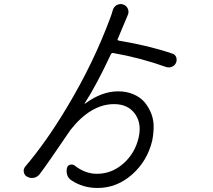

<svg xmlns="http://www.w3.org/2000/svg" viewBox="-20 -850 1040 939"><path d="M822.3 -587.9Q835.9 -584 841.8 -570.3Q843.8 -563.5 843.8 -556.6Q843.8 -549.8 840.8 -543Q835 -529.3 820.8 -523.4Q806.6 -517.6 792 -522.5Q666 -567.4 533.2 -590.8Q526.4 -591.8 522.5 -585Q451.2 -432.6 393.6 -343.8Q393.6 -342.8 394 -342.3Q394.5 -341.8 395.5 -342.8Q477.5 -403.3 557.6 -403.3Q599.6 -403.3 633.3 -388.7Q667 -374 687 -350.1Q707 -326.2 719.7 -294.9Q731.4 -263.7 731.4 -231.4Q731.4 -197.3 724.6 -163.1Q701.2 -63.5 626.5 2.9Q551.8 69.3 457 69.3Q384.8 69.3 328.1 31.2Q313.5 21.5 308.6 4.9Q305.7 -3.9 305.7 -12.7Q305.7 -20.5 307.6 -28.3Q310.5 -41 322.8 -44.4Q335 -47.9 345.7 -40Q396.5 0 454.1 0Q526.4 0 583.5 -50.3Q640.6 -100.6 658.2 -177.7Q663.1 -199.2 663.1 -218.8Q663.1 -261.7 639.6 -293.9Q605.5 -340.8 538.1 -340.8Q423.8 -340.8 324.2 -213.9Q209 -43.9 173.8 2Q163.1 15.6 146.5 19.5Q140.6 20.5 135.7 20.5Q124 20.5 113.3 14.6Q99.6 7.8 96.7 -7.8Q95.7 -10.7 95.7 -13.7Q95.7 -25.4 103.5 -35.2Q210 -161.1 308.6 -327.1Q436.5 -540 518.6 -760.7Q525.4 -778.3 531.2 -798.8Q535.2 -815.4 550.8 -825.2Q559.6 -830.1 570.3 -830.1Q576.2 -830.1 582 -828.1Q598.6 -823.2 605.5 -806.6Q608.4 -799.8 608.4 -792Q608.4 -783.2 604.5 -775.4Q594.7 -753.9 588.9 -738.3Q569.3 -690.4 555.7 -659.2Q552.7 -653.3 560.5 -651.4Q711.9 -626 822.3 -587.9Z"/></svg>

Font: Gen Jyuu Gothic Normal
Style: Regular
Weight: 300
Designer: [Source Han Sans]
Ryoko NISHIZUKA  (kana & ideographs); Paul D. Hunt (Latin, Greek & Cyrillic); Wenlong ZHANG  (bopomofo
Version: Version 1.002.20150607